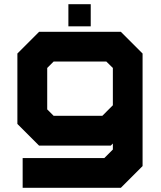

<svg xmlns="http://www.w3.org/2000/svg" viewBox="-20 -691 766 911"><path d="M87.5 200V59H475L515.5 18.5V-10L505.5 0H165.5L62.5 -103V-437L165.5 -540H553.5L656.5 -437V97L553.5 200ZM234.5 -141.5H465.5L515.5 -191.5V-368.5L484.5 -399H234.5L204 -368.5V-172ZM304.5 -566V-671H410.5V-566Z"/></svg>

Font: Tourney Expanded Black
Style: Regular
Weight: 900
Width: 7
Designer: Tyler Finck
Foundry: Etcetera Type Co
Version: Version 1.010; ttfautohint (v1.8.3)